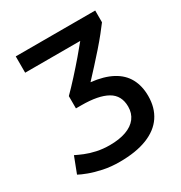

<svg xmlns="http://www.w3.org/2000/svg" viewBox="-167 -813 894 948"><g transform="rotate(-30 280.0 -339.0)"><path d="M243 15Q193 15 150.5 6Q108 -3 76 -15Q44 -27 28 -36L63 -127Q81 -118 107.5 -107Q134 -96 168.5 -88.5Q203 -81 242 -81Q296 -81 335 -95Q374 -109 394.5 -136Q415 -163 415 -201Q415 -265 365 -293.5Q315 -322 218 -322H187V-392Q217 -422 252.5 -461Q288 -500 320 -537.5Q352 -575 372 -600H58V-693H511V-626Q497 -607 475 -579.5Q453 -552 425 -520Q397 -488 368.5 -457Q340 -426 314 -398Q386 -390 433.5 -364.5Q481 -339 504 -296.5Q527 -254 527 -197Q527 -130 495 -82.5Q463 -35 399.5 -10Q336 15 243 15Z"/></g></svg>

Font: Ubuntu Sans Mono Medium
Style: Regular
Weight: 500
Monospace: yes
Designer: Dalton Maag Ltd
Foundry: Dalton Maag Ltd
Version: Version 1.006